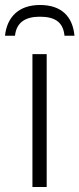

<svg xmlns="http://www.w3.org/2000/svg" viewBox="-42 -749 318 769"><path d="M118.2 -729C34.2 -729 -13.7 -682.1 -22 -606H18.1C23.4 -658.2 58.6 -682.1 117.2 -682.1C178.2 -682.1 210.9 -660.6 216.3 -606H256.3C249 -683.6 203.6 -729 118.2 -729ZM145 -532.2H87.9V0H145Z"/></svg>

Font: Noto Reveo Sans
Style: Regular
Weight: 300
Designer: Monotype Design Team
Foundry: Monotype Imaging Inc.
Version: Version 2.007